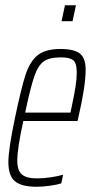

<svg xmlns="http://www.w3.org/2000/svg" viewBox="-20 -705 355 733"><path d="M12 -86Q12 -135 37 -254Q61 -369 77.5 -419.5Q94 -470 123.5 -494Q153 -518 211 -518Q263 -518 285 -500.5Q307 -483 307 -439Q307 -376 279 -256L276 -243H69Q46 -139 46 -92Q46 -54 63.5 -39Q81 -24 121 -24Q145 -24 173 -28Q201 -32 221 -38L214 -5Q199 0 171.5 4Q144 8 120 8Q62 8 37 -13Q12 -34 12 -86ZM249 -275 255 -304Q264 -346 268.5 -375Q273 -404 273 -429Q273 -465 259 -475.5Q245 -486 213 -486Q169 -486 147.5 -471Q126 -456 111.5 -415Q97 -374 76 -275ZM215 -624 228 -685H270L257 -624Z"/></svg>

Font: Saira Ultra Condensed Thin
Style: Italic
Weight: 100
Width: 1
Italic angle: -12°
Designer: Hector Gatti with collaboration of the Omnibus-Type team
Foundry: Omnibus-Type
Version: Version 1.001; ttfautohint (v1.8)